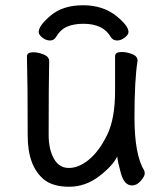

<svg xmlns="http://www.w3.org/2000/svg" viewBox="-20 -690 630 734"><path d="M147.9 -3.9Q85.9 -55.2 85.9 -170.9Q85.9 -368.2 83 -474.1Q83 -490.2 106.9 -490.2Q126 -490.2 147 -481.7Q168 -473.1 168 -456.1Q166 -368.2 166 -174.8Q166 -119.1 186 -83.5Q206.1 -47.9 243.2 -47.9Q281.2 -47.9 320.1 -79.8Q358.9 -111.8 389.4 -173.8Q419.9 -235.8 419.9 -341.8V-475.1Q419.9 -491.2 444.8 -491.2Q464.8 -491.2 485.4 -483.2Q505.9 -475.1 505.9 -458Q494.1 -384.8 494.1 -241.2Q494.1 -99.1 531.2 -38.1Q533.2 -34.2 533.2 -25.9Q533.2 -16.1 518.1 1.5Q502.9 19 484.9 19Q455.1 19 442.1 -27.6Q429.2 -74.2 428.2 -91.8Q410.2 -55.2 358.2 -15.6Q306.2 23.9 244.1 23.9Q182.1 23.9 147.9 -3.9ZM428.2 -535.2Q412.1 -535.2 403.8 -547.9Q375 -599.1 298.8 -599.1Q262.2 -599.1 236.6 -588.1Q210.9 -577.1 193.8 -547.9Q186 -535.2 171.1 -535.2Q156.2 -535.2 142.1 -546.1Q127.9 -557.1 127.9 -567.9Q127.9 -591.8 174.1 -630.9Q220.2 -669.9 297.9 -669.9Q375 -669.9 427.2 -627Q471.2 -590.8 471.2 -567.9Q471.2 -557.1 456.5 -546.1Q441.9 -535.2 428.2 -535.2Z"/></svg>

Font: LXGW WenKai GB Screen
Style: Regular
Weight: 400
Designer: LXGW / Fontworks Inc.
Foundry: LXGW / Fontworks Inc.
Version: Version 1.321;February 19, 2024;FontCreator 14.0.0.2901 64-b